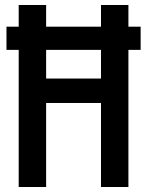

<svg xmlns="http://www.w3.org/2000/svg" viewBox="-20 -750 590 770"><path d="M6 -550V-643H544V-550ZM55 0V-730H165V-435H385V-730H495V0H385V-337H165V0Z"/></svg>

Font: M PLUS Code Latin SemiExpanded Medium
Style: Regular
Weight: 500
Width: 6
Designer: Coji Morishita
Foundry: UNDERFOREST DESIGN
Version: Version 1.002; ttfautohint (v1.8.3)